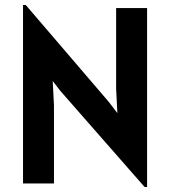

<svg xmlns="http://www.w3.org/2000/svg" viewBox="-20 -729 676 763"><path d="M554.5 14 220.5 -367 189.5 -407 194.5 -310V0H71.5V-709H82.5L411.5 -325L446.5 -279.5L441.5 -375V-697H564.5V14Z"/></svg>

Font: Alatsi
Style: Regular
Weight: 400
Designer: Spyros Zevelakis, Eben Sorkin
Foundry: www.sorkintype.com
Version: Version 1.008; ttfautohint (v1.8.4.7-5d5b)